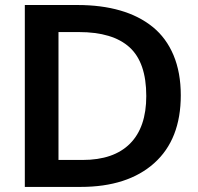

<svg xmlns="http://www.w3.org/2000/svg" viewBox="-20 -735 779 755"><path d="M210 -106H304.7Q427.2 -106 491.2 -170.2Q555.2 -234.4 555.2 -357.4Q555.2 -489.3 489.3 -549.1Q423.3 -608.9 290.5 -608.9H210ZM77.6 0V-715.3H284.7Q378.4 -715.3 452.6 -693.8Q526.9 -672.4 580.3 -629.2Q633.8 -585.9 662.4 -517.8Q690.9 -449.7 690.9 -360.4Q690.9 -187 586.4 -93.5Q481.9 0 296.9 0Z"/></svg>

Font: Oxygen
Style: Bold
Weight: 700
Designer: vernon adams
Foundry: Vernon Adams
Version: Version 0.2.3 webfont; ttfautohint (v0.93.3-1d66) -l 8 -r 50